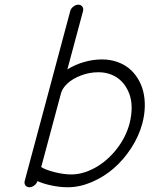

<svg xmlns="http://www.w3.org/2000/svg" viewBox="-20 -789 630 809"><path d="M395.3 -484.6Q356.2 -484.6 320.9 -470.9Q285.6 -457.3 264.2 -437.3Q242.7 -417.2 237.1 -396.2L153.6 -85Q173.3 -72.8 211.1 -63.4Q248.8 -54 279.8 -54Q329.8 -54 380.7 -82.2Q431.6 -110.4 470.9 -160.2Q510.3 -210 526.1 -269.3Q535.2 -305.9 534.7 -338.3Q534.2 -370.6 523.3 -397.6Q512.5 -424.6 494.5 -443.8Q476.6 -463.1 450.9 -473.9Q425.3 -484.6 395.3 -484.6ZM329.8 -742.2 263.9 -496.6Q295.9 -516.6 334 -527.6Q372.1 -538.6 409.7 -538.6Q443.1 -538.6 472.3 -528.7Q501.5 -518.8 523.2 -501.2Q544.9 -483.6 560.4 -458.6Q575.9 -433.6 583.4 -404.1Q590.8 -374.5 590.1 -340Q589.4 -305.4 579.8 -269.3Q565.4 -215.3 533.3 -165.8Q501.2 -116.2 459.4 -79.8Q417.5 -43.5 366.5 -21.7Q315.4 0 265.4 0Q233.6 0 199.2 -7Q164.8 -13.9 137.7 -25.9Q134.3 -15.1 124.5 -7.6Q114.7 0 104 0Q93 0 87.2 -7.9Q81.3 -15.9 84.2 -26.9L95.2 -67.9Q95.5 -69.8 96.4 -72.5Q126.5 -184.3 186.3 -407.5Q246.1 -630.6 275.9 -742.2Q278.8 -753.2 288.9 -761.2Q299.1 -769.3 310.1 -769.3Q321 -769.3 326.9 -761.2Q332.8 -753.2 329.8 -742.2Z"/></svg>

Font: Tecnico
Style: FinoInclinado
Weight: 400
Italic angle: -15°
Version: Version 1.3